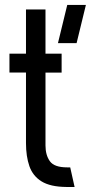

<svg xmlns="http://www.w3.org/2000/svg" viewBox="-20 -744 408 764"><path d="M210.6 -572.4 247.6 -724.4H321.8L284.8 -572.4ZM243.8 0Q180.4 -0.6 145.5 -22.1Q110.6 -43.6 97 -82.7Q83.4 -121.8 83.4 -174.8V-455.4H17.6V-530.4H83.4V-706.4H161V-530.4H225.2V-455H161V-165.4Q161 -126.8 178.5 -102.4Q196 -78 247.2 -78H259.4L276.8 0Z"/></svg>

Font: Stick No Bills ExtraLight
Style: Regular
Weight: 200
Designer: Kosala Senevirathne, Siva Puranthara, Lasantha Premarathna, Tharique Azeez
Foundry: mooniak
Version: Version 2.000